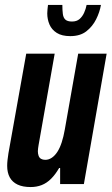

<svg xmlns="http://www.w3.org/2000/svg" viewBox="-20 -744 451 776"><path d="M104 12Q72 12 51 2Q30 -8 19.5 -27Q9 -46 9 -74Q9 -85 10.5 -98Q12 -111 14 -124L86 -527H201L136 -158Q135 -151 134 -145Q133 -139 133 -133Q133 -123 136 -114.5Q139 -106 146 -102Q153 -98 163 -98Q177 -98 189.5 -106.5Q202 -115 212 -130.5Q222 -146 229.5 -169Q237 -192 242 -221L296 -527H411L319 0H223V-65H219Q204 -39 186.5 -21.5Q169 -4 148.5 4Q128 12 104 12ZM264 -598Q230 -598 209.5 -611Q189 -624 180 -645Q171 -666 171 -690Q171 -698 172 -706.5Q173 -715 174 -724H232Q232 -703 234 -687.5Q236 -672 244.5 -664.5Q253 -657 271 -657Q290 -657 301.5 -667Q313 -677 320 -692.5Q327 -708 330 -724H388Q383 -695 368.5 -666Q354 -637 329 -617.5Q304 -598 264 -598Z"/></svg>

Font: Archivo ExtraCondensed
Style: Bold Italic
Weight: 700
Width: 2
Italic angle: -10°
Designer: Hector Gatti
Foundry: Omnibus-Type
Version: Version 2.001